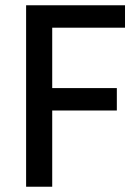

<svg xmlns="http://www.w3.org/2000/svg" viewBox="-20 -708 526 728"><path d="M79 0V-688H454V-603H178V-374H423V-289H178V0Z"/></svg>

Font: Saira SemiCondensed Medium
Style: Regular
Weight: 500
Width: 4
Designer: Hector Gatti with collaboration of the Omnibus-Type team
Foundry: Omnibus-Type
Version: Version 1.101